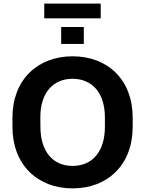

<svg xmlns="http://www.w3.org/2000/svg" viewBox="-20 -1045 813 1076"><path d="M386.7 10.7C583.5 10.7 723.6 -121.6 723.6 -334V-386.2C723.6 -597.7 584 -729.5 386.7 -729.5C189.9 -729.5 49.8 -597.2 49.8 -386.2V-334C49.8 -122.6 189.5 10.7 386.7 10.7ZM386.7 -115.2C277.8 -115.2 207 -193.8 206.5 -334L206.1 -386.2C205.6 -525.9 277.8 -603.5 386.7 -603.5C496.1 -603.5 567.9 -524.9 567.9 -386.2V-334C567.9 -194.3 496.1 -115.2 386.7 -115.2ZM544.4 -942.4V-1024.9H228V-942.4ZM449.7 -798.8V-893.6H322.8V-798.8Z"/></svg>

Font: Winston
Style: Bold
Weight: 700
Designer: Vernon Adams, Kim Jin-seong, David Berlow, Cristiano Sobral
Foundry: The Winston Project Authors
Version: Version 3.004